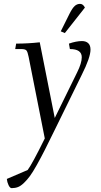

<svg xmlns="http://www.w3.org/2000/svg" viewBox="-20 -663 519 986"><path d="M15.1 255.9 122.1 210Q144.5 180.7 210 47.9L127 -371.1Q122.1 -396 116 -403.6Q109.9 -411.1 88.9 -411.1H58.1L63 -439Q124 -439 184.1 -445.8L261.2 -57.1L376 -291Q399.9 -338.9 399.9 -369.1Q399.9 -411.1 338.9 -411.1L334 -439Q371.6 -452.1 400.9 -452.1Q421.4 -452.1 433.1 -441.2Q444.8 -430.2 444.8 -408.2Q444.8 -368.2 399.9 -278.8L261.2 3.9Q230 67.9 210.2 106.9Q190.4 146 169.4 183.6Q148.4 221.2 134 240.7Q119.6 260.3 103.3 276.1Q86.9 292 72.3 297.6Q57.6 303.2 40 303.2Q31.2 303.2 23.9 287.8Q16.6 272.5 15.1 255.9ZM292 -502 337.9 -594.2Q351.6 -621.1 363.5 -632.1Q375.5 -643.1 391.1 -643.1Q406.7 -643.1 416 -624L313 -493.2Z"/></svg>

Font: Dihjauti S
Style: Italic
Weight: 400
Italic angle: -9°
Designer: T. Christopher White
Version: Version 3.0.0